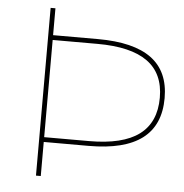

<svg xmlns="http://www.w3.org/2000/svg" viewBox="-51 -748 764 797"><g transform="rotate(5 331.0 -349.5)"><path d="M632 -367Q632 -254 558 -198Q484 -142 335 -142H148V0H128V-699H148V-587H335Q484 -587 558 -532.5Q632 -478 632 -367ZM612 -367Q612 -468 543 -517.5Q474 -567 335 -567H148V-162H335Q475 -162 543.5 -213Q612 -264 612 -367Z"/></g></svg>

Font: Montserrat-Arabic Thin
Style: Regular
Weight: 250
Designer: Mohamed Gaber
Foundry: Kief Type Foundry
Version: Version 5.008